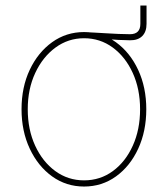

<svg xmlns="http://www.w3.org/2000/svg" viewBox="-20 -665 609 696"><path d="M284.2 -529.8V-548.8Q305.2 -547.9 325.9 -546.6Q346.7 -545.4 367.7 -544.2Q388.7 -543 409.4 -542Q430.2 -541 451.2 -541Q488.8 -541 488.8 -578.6V-645H511.2V-578.6Q511.2 -549.8 495.6 -534.2Q480 -518.6 451.2 -519Q409.2 -519.5 367.7 -523.2Q326.2 -526.9 284.2 -529.8ZM284.7 11.2Q220.2 11.2 168.9 -25.6Q117.7 -62.5 87.9 -126Q58.1 -189.5 58.1 -269Q58.1 -349.1 87.9 -412.1Q117.7 -475.1 168.9 -512Q220.2 -548.8 284.7 -548.8Q349.1 -548.8 400.1 -512Q451.2 -475.1 480.7 -411.9Q510.3 -348.6 510.3 -269Q510.3 -189.5 481 -126Q451.7 -62.5 400.6 -25.6Q349.6 11.2 284.7 11.2ZM284.7 -11.2Q343.3 -11.2 389.2 -44.9Q435.1 -78.6 461.4 -137Q487.8 -195.3 487.8 -269Q487.8 -342.3 461.2 -400.6Q434.6 -459 388.7 -492.7Q342.8 -526.4 284.7 -526.4Q227.1 -526.4 180.9 -492.4Q134.8 -458.5 107.7 -400.4Q80.6 -342.3 80.6 -269Q80.6 -195.3 107.4 -137Q134.3 -78.6 180.4 -44.9Q226.6 -11.2 284.7 -11.2Z"/></svg>

Font: Inter 17pt Thin
Style: Regular
Weight: 250
Version: Version 4.001;git-66647c0bb